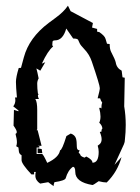

<svg xmlns="http://www.w3.org/2000/svg" viewBox="-20 -631 484 665"><path d="M143.6 -66.9Q184.1 -85.9 188 -110.4Q194.8 -110.4 210 -159.7L225.1 -168.5Q239.3 -163.6 243.2 -151.4Q246.1 -141.6 246.1 -122.6Q246.1 -110.4 255.9 -110.4L252.4 -101.6L257.3 -97.7Q257.3 -89.8 272.9 -85L278.8 -88.9Q300.3 -78.1 300.3 -67.4Q321.8 -67.4 321.8 -105Q321.8 -114.7 318.4 -126.5L323.7 -130.4Q332 -136.7 332 -148.4Q332 -159.2 325.7 -173.8L332 -175.8Q331.5 -177.2 331.5 -179.2Q331.5 -182.6 334.5 -185.5Q334.5 -195.8 323.7 -206.1Q328.1 -214.8 328.1 -227.5Q328.1 -239.7 323.7 -256.8Q324.7 -257.8 326.2 -257.8Q331.1 -257.8 331.1 -253.9Q331.1 -269 334 -275.4Q329.1 -282.2 326.7 -290.5H318.4V-291.5Q325.7 -318.8 325.7 -325.7Q325.7 -336.4 297.9 -418Q289.6 -442.9 271 -461.9Q258.8 -474.6 255.9 -481.2Q252.9 -487.8 250.7 -492.7Q248.5 -497.6 233.4 -497.6L209.5 -532.2Q197.8 -491.2 170.9 -491.2Q162.6 -491.2 161.9 -486.3Q161.1 -481.4 161.1 -475.6Q161.1 -472.2 164.1 -470.2Q145.5 -455.1 125 -410.6L136.7 -415.5L119.6 -386.2L106 -394Q109.4 -382.3 113.8 -359.4Q108.9 -350.6 108.9 -341.3Q108.9 -324.2 111.3 -307.1Q113.3 -306.2 113.3 -302.7L111.3 -302.2Q111.3 -293 115.2 -288.1H103L102.5 -287.6Q108.9 -278.3 108.9 -250V-183.6Q108.9 -180.7 106 -180.7L110.4 -179.7Q117.7 -152.3 124 -126H110.4Q112.8 -125 116.2 -125V-120.1H106.9V-97.7H125.5Q129.4 -97.7 143.6 -66.9ZM165.5 13.7 147 0 119.1 4.9Q102.5 -6.3 102.5 -22.5Q102.5 -31.2 104 -35.6H98.1V-26.9H88.9Q54.7 -63.5 54.7 -76.2V-93.3Q46.4 -97.7 45.4 -106.4L43.9 -120.1L36.1 -124.5Q38.6 -130.9 38.6 -137.7Q38.6 -149.9 33.7 -167.5Q38.1 -168.9 38.1 -173.8Q38.1 -180.2 26.9 -195.8L28.3 -250.5L43.9 -245.6V-248.5L25.9 -262.7Q33.2 -272 33.2 -284.2Q33.2 -288.6 32.2 -293.5H38.6Q35.2 -331.1 35.2 -347.2Q35.2 -363.3 44.9 -395.5L52.7 -396L62.5 -432.1Q80.6 -500.5 148.9 -551.8L173.3 -569.8Q201.2 -590.3 215.3 -611.3L224.6 -592.3L301.8 -551.3L298.8 -535.6L316.4 -530.8V-523.4Q316.4 -520.5 318.8 -520.5H322.8Q342.8 -507.3 345.7 -496.1L350.6 -479.5L359.9 -478.5Q359.9 -460.9 364.7 -451.7Q378.9 -424.8 380.9 -414.6Q383.8 -395.5 401.4 -386.2L404.3 -363.3L412.1 -361.8Q410.2 -280.8 410.2 -262.7Q415.5 -231 415.5 -198.2Q415.5 -173.3 412.6 -147.5Q412.6 -139.2 409.2 -131.3L376.5 -60.1L400.9 -86.9Q387.2 -36.1 349.6 1Q338.4 1 321.8 -3.4Q303.2 9.8 300.3 9.8Q240.7 0 240.7 -35.6Q240.7 -53.2 232.4 -53.2Q215.3 -41 207.5 -13.7Q205.1 -5.4 168.5 0Q165.5 8.8 165.5 13.7ZM126.5 -100.6H110.4V-117.2L124.5 -114.7Z"/></svg>

Font: Truetypewriter PolyglOTT
Style: Regular
Weight: 400
Designer: Sergey Beatoff a.k.a. Sam_T
Version: Version 3.76